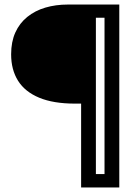

<svg xmlns="http://www.w3.org/2000/svg" viewBox="-20 -680 610 845"><path d="M337 145V-224H310Q215 -224 152.5 -250Q90 -276 59.5 -324.5Q29 -373 29 -441Q29 -496 47.5 -537Q66 -578 100 -605.5Q134 -633 179.5 -646.5Q225 -660 279 -660H402V145ZM361 145V86H489V145ZM440 145V-660H505V145ZM357 -602V-660H495V-602Z"/></svg>

Font: Bricolage Grotesque 72pt Light
Style: Regular
Weight: 300
Designer: Mathieu Triay
Foundry: Atelier Triay
Version: Version 1.001;gftools[0.9.33.dev8+g029e19f]